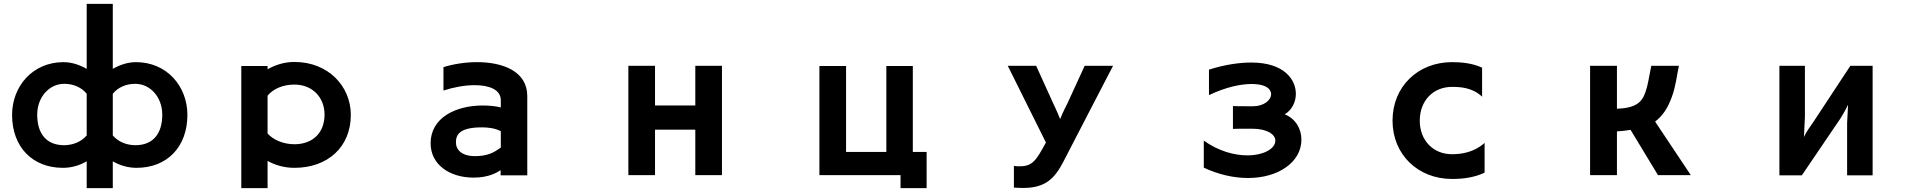

<svg xmlns="http://www.w3.org/2000/svg" viewBox="-20 -861 10040 1001"><path d="M432 -20V120H568V-20C604 1 646 14 692 14C851 14 957 -95 957 -262C957 -411 850 -537 689 -537C645 -537 603 -522 568 -502V-841H432V-502C397 -522 355 -537 311 -537C150 -537 43 -411 43 -262C43 -95 149 14 308 14C354 14 396 1 432 -20ZM432 -372V-155C406 -124 363 -104 314 -104C223 -104 174 -163 174 -263C174 -354 236 -424 315 -424C363 -424 406 -405 432 -372ZM568 -155V-372C594 -405 637 -424 685 -424C764 -424 826 -354 826 -263C826 -163 777 -104 686 -104C637 -104 594 -124 568 -155Z M1238 120H1375V-22C1415 0 1462 14 1515 14C1689 14 1809 -95 1809 -262C1809 -411 1692 -538 1515 -538C1461 -538 1415 -522 1375 -500V-517H1238ZM1375 -165V-362C1404 -398 1455 -420 1515 -420C1610 -420 1672 -352 1672 -264C1672 -166 1608 -109 1515 -109C1457 -109 1404 -132 1375 -165Z M2590 26V53H2729V-360C2729 -490 2601 -537 2467 -537C2406 -537 2343 -527 2292 -511V-389C2344 -406 2403 -417 2454 -417C2531 -417 2591 -394 2591 -338V-301C2563 -308 2529 -311 2497 -311C2357 -311 2225 -248 2225 -114C2225 -3 2324 65 2449 65C2529 65 2572 38 2590 26ZM2591 -177V-92C2555 -65 2520 -47 2457 -47C2387 -47 2357 -80 2357 -119C2357 -158 2375 -197 2493 -197C2524 -197 2561 -193 2591 -177Z M3605 52H3744V-518H3605V-311H3395V-518H3256V52H3395V-185H3605Z M4675 120H4811V-69H4739V-517H4601V-69H4391V-517H4252V52H4675Z M5266 4V117C5282 118 5297 119 5312 119C5425 119 5476 76 5525 -20C5541 -52 5783 -518 5783 -518H5635L5546 -324C5546 -324 5519 -272 5507 -240C5496 -270 5471 -322 5471 -322L5382 -518H5234L5433 -118C5383 -27 5365 6 5296 6C5287 6 5277 6 5266 4Z M6256 -128V13C6332 49 6412 67 6487 67C6645 67 6765 -16 6765 -133C6765 -189 6735 -242 6678 -265C6715 -287 6736 -328 6736 -372C6736 -446 6675 -535 6504 -535C6444 -535 6368 -525 6283 -498V-365C6375 -409 6452 -423 6504 -423C6603 -423 6607 -380 6607 -370C6607 -339 6569 -307 6513 -307H6492C6423 -307 6414 -308 6408 -308V-189C6434 -190 6446 -190 6508 -190C6587 -190 6629 -160 6629 -128C6629 -84 6565 -51 6483 -51C6417 -51 6334 -72 6256 -128Z M7720 39V-116C7666 -67 7600 -57 7550 -57C7452 -57 7382 -129 7382 -232C7382 -336 7452 -408 7550 -408C7590 -408 7655 -406 7707 -357V-508C7656 -532 7599 -537 7550 -537C7373 -537 7240 -410 7240 -232C7240 -55 7373 72 7550 72C7607 72 7666 65 7720 39Z M8481 -184 8624 52H8795L8609 -227C8650 -259 8675 -297 8697 -358C8717 -412 8723 -472 8733 -518H8589C8575 -450 8572 -419 8559 -382C8540 -325 8506 -298 8410 -294V-518H8270V52H8410V-176C8434 -177 8457 -180 8481 -184Z M9610 53H9743V-518H9627L9434 -225C9419 -202 9399 -178 9385 -147L9390 -253V-518H9257V53H9374L9575 -243C9583 -255 9602 -288 9615 -315L9610 -219Z"/></svg>

Font: LINE Seed JP_OTF Bold
Style: Regular
Weight: 700
Designer: LINE & Fontrix & Fontworks
Version: Version 1.009